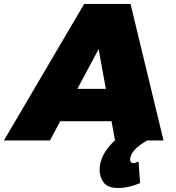

<svg xmlns="http://www.w3.org/2000/svg" viewBox="-85 -720 903 984"><path d="M520.5 243.5Q467.5 243.5 446.5 215.5Q425.5 187.5 425.5 151Q425.5 72 504.5 -1L486.5 -99H223.5L171 0H-65L346.5 -700H584L753 0H669Q582 50 582 98Q582 115 598 116Q607 116 625 108L633 218.5Q573 243.5 520.5 243.5ZM457.5 -264.5 420.5 -468.5 311.5 -264.5Z"/></svg>

Font: Argentum Sans Black
Style: Italic
Weight: 900
Italic angle: -11°
Designer: Julieta Ulanovsky (font), Cristiano Sobral (main changes and remaster)
Foundry: Julieta Ulanovsky (font), Cristiano Sobral (main changes and remaster)
Version: Version 2.007;June 15, 2022;FontCreator 14.0.0.2814 64-bit; 